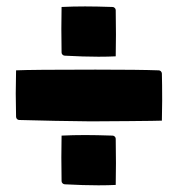

<svg xmlns="http://www.w3.org/2000/svg" viewBox="-20 -581 526 589"><path d="M28.3 -294.2Q28.3 -323 29.3 -365.2Q75.9 -367.4 272.9 -367.4Q407 -367.4 466.8 -365.2Q470.7 -365.2 473.5 -362.4Q476.3 -359.6 476.6 -355.5Q477.5 -325.4 477.5 -272.5Q477.5 -253.4 476.6 -210.9Q462.4 -210.2 376 -209.5Q289.6 -208.7 258.3 -208.7Q233.6 -208.7 148.9 -210.3Q64.2 -211.9 39.1 -212.9Q35.2 -212.9 32.3 -215.7Q29.5 -218.5 29.3 -222.7Q28.3 -273.4 28.3 -294.2ZM168.2 -97.9Q168.2 -129.9 168.9 -165Q204.6 -166.7 241.2 -166.7Q273.4 -166.7 325.2 -165Q329.1 -165 332 -162.1Q335 -159.2 335 -155.3Q335.7 -115.7 335.7 -80.3Q335.7 -48.8 335 -13.7Q313 -12.5 282 -12.5Q237.1 -12.5 178.7 -15.6Q174.6 -15.9 171.8 -18.7Q168.9 -21.5 168.9 -25.4Q168.2 -64 168.2 -97.9ZM168.2 -492.4Q168.2 -524.4 168.9 -559.6Q204.6 -561.3 241.2 -561.3Q273.4 -561.3 325.2 -559.6Q329.1 -559.6 332 -556.6Q335 -553.7 335 -549.8Q335.7 -510.3 335.7 -474.9Q335.7 -443.4 335 -408.2Q313 -407 282 -407Q237.1 -407 178.7 -410.2Q174.6 -410.4 171.8 -413.2Q168.9 -416 168.9 -419.9Q168.2 -458.3 168.2 -492.4Z"/></svg>

Font: Digitalt
Style: Medium
Weight: 500
Designer: gluk
Foundry: gluk
Version: Version 0.60